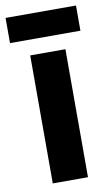

<svg xmlns="http://www.w3.org/2000/svg" viewBox="-98 -767 469 811"><g transform="rotate(-10 137.0 -361.5)"><path d="M288 -723H-14V-615H288ZM212 0V-549H61V0Z"/></g></svg>

Font: Noto Sans Malayalam Condensed ExtraBold
Style: Regular
Weight: 800
Width: 3
Designer: Jelle Bosma - Monotype Design Team
Foundry: Monotype Imaging Inc.
Version: Version 2.104